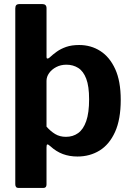

<svg xmlns="http://www.w3.org/2000/svg" viewBox="-20 -762 647 947"><path d="M188.1 -742Q209.5 -742 209.5 -721.7V-480.1Q209.5 -473.5 213.9 -473.3Q218.4 -473 223.7 -477.5Q240.2 -493 259.8 -507Q279.3 -521.1 306.3 -530.6Q333.2 -540 370.3 -540Q428.6 -540 474.7 -510.5Q520.9 -481 548.2 -421.4Q575.5 -361.9 575.5 -269.3Q575.5 -172.9 547.4 -111Q519.3 -49.2 471.2 -19.6Q423 10 361.8 10Q322.9 10 290.2 -2.1Q257.5 -14.2 228.4 -40.7Q217.5 -50.6 213.4 -49.6Q209.4 -48.7 209.4 -35.1V147.9Q209.4 165 194 165H71.2Q55.4 165 55.4 146.7V-720Q55.4 -731.3 60 -736.6Q64.6 -742 78.1 -742H188.1ZM209.4 -137.5Q229.3 -114.6 252.1 -100.9Q274.9 -87.1 305.3 -87.1Q339.7 -87.1 365.4 -105.5Q391 -123.8 405.2 -164.4Q419.5 -205 419.5 -272.4Q419.5 -336.7 405.3 -373.9Q391.1 -411 365.8 -426.9Q340.4 -442.9 307.6 -442.9Q279.6 -442.9 257.3 -431.2Q235 -419.5 222.2 -401.4Q209.4 -383.3 209.4 -363.3V-137.5Z"/></svg>

Font: Libre Franklin Thin
Style: Regular
Weight: 100
Designer: Pablo Impallari, Rodrigo Fuenzalida, Nhung Nguyen
Foundry: Impallari Type
Version: Version 3.000